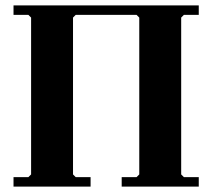

<svg xmlns="http://www.w3.org/2000/svg" viewBox="-20 -690 785 710"><path d="M30 0V-35H85L95 -45V-625L85 -635H30V-670H715V-635H660L650 -625V-45L660 -35H715V0H430V-35H485L495 -45V-625L485 -635H260L250 -625V-45L260 -35H315V0Z"/></svg>

Font: Brygada 1918
Style: Bold
Weight: 700
Designer: Mateusz Machalski | Borys Kosmynka | Przemek Hoffer
Foundry: NIEPODLEGLA 2018
Version: Version 3.006